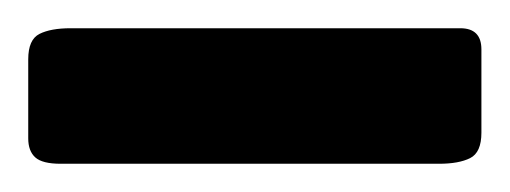

<svg xmlns="http://www.w3.org/2000/svg" viewBox="-40 -114 361 136"><path d="M3 2Q-10 2 -15 -2.5Q-20 -7 -20 -16V-72Q-20 -86 -12 -90Q-4 -94 10 -94H286Q301 -94 301 -79V-20Q301 -6 293 -2Q285 2 271 2Z"/></svg>

Font: RubikRegular
Style: Regular
Weight: 400
Designer: Hubert and Fischer
Foundry: Hubert and Fischer
Version: Version 2.300;gftools[0.9.30]